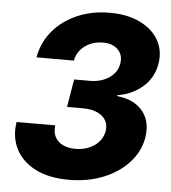

<svg xmlns="http://www.w3.org/2000/svg" viewBox="-53 -786 753 845"><g transform="rotate(5 323.5 -364.0)"><path d="M280.8 10.3Q193.4 10.3 133.8 -20.3Q74.2 -50.8 47.4 -103.8Q20.5 -156.7 31.2 -223.1H202.1Q197.8 -194.3 208.5 -172.9Q219.2 -151.4 242.9 -139.6Q266.6 -127.9 299.8 -127.9Q332.5 -127.9 359.1 -139.2Q385.7 -150.4 403.3 -170.7Q420.9 -190.9 425.3 -217.8Q429.7 -244.6 417.7 -265.1Q405.8 -285.6 379.9 -297.1Q354 -308.6 316.4 -308.6H246.6L267.1 -431.6H336.4Q370.1 -431.6 397.2 -442.6Q424.3 -453.6 441.7 -472.9Q459 -492.2 463.4 -518.6Q467.8 -544.4 458.5 -563.5Q449.2 -582.5 429.2 -593.5Q409.2 -604.5 380.4 -604.5Q349.6 -604.5 323.7 -593.3Q297.9 -582 280.8 -561.8Q263.7 -541.5 258.8 -514.2H93.8Q105 -579.6 146.7 -630.1Q188.5 -680.7 253.7 -709.2Q318.8 -737.8 398.9 -737.8Q476.1 -737.8 531.7 -710.9Q587.4 -684.1 614 -637.7Q640.6 -591.3 630.9 -532.7Q620.6 -470.2 573.7 -429.7Q526.9 -389.2 462.9 -379.4L462.4 -375.5Q516.1 -369.1 549.3 -345.5Q582.5 -321.8 595.7 -285.6Q608.9 -249.5 601.6 -205.1Q591.3 -142.6 547.1 -93.8Q502.9 -44.9 434.3 -17.3Q365.7 10.3 280.8 10.3Z"/></g></svg>

Font: Inter 20pt ExtraBold
Style: Italic
Weight: 800
Italic angle: -9.3988°
Version: Version 4.001;git-66647c0bb